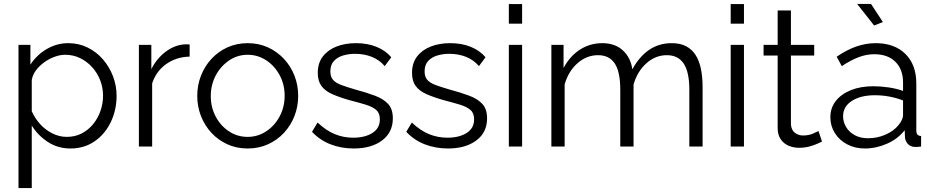

<svg xmlns="http://www.w3.org/2000/svg" viewBox="-20 -751 4788 984"><path d="M341.4 10Q275.9 10 224.6 -23.9Q173.3 -57.8 142.8 -107.7V213H74.8V-521.1H135.8V-419.6Q167.3 -468.8 219 -499.3Q270.6 -529.8 329.6 -529.8Q383.9 -529.8 429 -507.5Q474.2 -485.2 507.3 -447.1Q540.5 -408.9 559 -360.6Q577.5 -312.2 577.5 -260.1Q577.5 -187 547.8 -125.3Q518.2 -63.6 464.9 -26.8Q411.6 10 341.4 10ZM322.4 -49.5Q364.9 -49.5 399 -67.3Q433.2 -85.2 457.6 -115.2Q482 -145.2 495 -182.8Q508.1 -220.5 508.1 -260.1Q508.1 -302.1 493.4 -339.9Q478.7 -377.7 452 -407Q425.3 -436.4 390.1 -453.3Q355 -470.3 314.1 -470.3Q288.3 -470.3 260.1 -460.1Q232 -450 206.6 -431.7Q181.3 -413.4 164.1 -390.2Q146.9 -367 142.8 -340.9V-180.8Q159 -144.4 186 -114.6Q213.1 -84.9 248.6 -67.2Q284.1 -49.5 322.4 -49.5Z M951.9 -460.9Q883.9 -459.3 832.3 -423Q780.8 -386.7 759.8 -323.8V0H691.8V-521.1H755.6V-396.3Q782.6 -450.6 827.4 -484.7Q872.2 -518.8 921.8 -523.4Q931.8 -523.6 939.2 -523.8Q946.6 -523.9 951.9 -523.2Z M1249.2 10Q1192.6 10 1145.5 -11.4Q1098.4 -32.7 1063.6 -70.2Q1028.9 -107.7 1009.9 -156.4Q990.9 -205.2 990.9 -259.4Q990.9 -314.7 1010.1 -363.4Q1029.2 -412.1 1063.9 -449.6Q1098.6 -487.1 1146.1 -508.5Q1193.6 -529.8 1249.6 -529.8Q1305.6 -529.8 1352.7 -508.5Q1399.8 -487.1 1434.9 -449.6Q1469.9 -412.1 1489.1 -363.4Q1508.2 -314.7 1508.2 -259.4Q1508.2 -205.2 1489.2 -156.4Q1470.2 -107.7 1435.4 -70.2Q1400.5 -32.7 1353.2 -11.4Q1305.9 10 1249.2 10ZM1060.3 -258.2Q1060.3 -200.3 1085.9 -152.8Q1111.5 -105.2 1154.1 -77.4Q1196.8 -49.5 1248.9 -49.5Q1301.1 -49.5 1344.2 -77.9Q1387.4 -106.2 1413.1 -154.4Q1438.8 -202.6 1438.8 -260.4Q1438.8 -318.2 1413.1 -365.9Q1387.4 -413.6 1344.3 -442Q1301.2 -470.3 1249.2 -470.3Q1197.4 -470.3 1154.5 -441.4Q1111.5 -412.5 1085.9 -364.7Q1060.3 -316.9 1060.3 -258.2Z M1792.6 10Q1729.4 10 1674.4 -11.2Q1619.5 -32.4 1579.1 -75.4L1607.5 -123Q1651 -81.9 1695.7 -63.6Q1740.4 -45.3 1789.8 -45.3Q1850.5 -45.3 1888.7 -69.6Q1926.8 -93.9 1926.8 -139.5Q1926.8 -171.2 1908.2 -187.4Q1889.7 -203.6 1855.2 -214.3Q1820.7 -224.9 1772.6 -237.2Q1718.9 -252.4 1682.3 -268.7Q1645.8 -285.1 1627.2 -310.6Q1608.6 -336.2 1608.6 -377.2Q1608.6 -427.8 1634.5 -461.5Q1660.4 -495.3 1704.7 -512.6Q1749 -529.8 1804.4 -529.8Q1863.8 -529.8 1910.1 -510.8Q1956.4 -491.8 1985.3 -457.6L1951.8 -412.2Q1924.4 -444 1885.6 -459.6Q1846.8 -475.2 1799.6 -475.2Q1767.9 -475.2 1739 -466.8Q1710 -458.4 1691.6 -438.8Q1673.1 -419.2 1673.1 -385.1Q1673.1 -357.5 1687 -341.6Q1701 -325.8 1728.8 -315.5Q1756.6 -305.2 1797.6 -293.2Q1857.5 -277.1 1901.4 -260.7Q1945.3 -244.3 1969.3 -218Q1993.3 -191.8 1993.3 -144.6Q1993.3 -72.4 1938.2 -31.2Q1883.1 10 1792.6 10Z M2275.6 10Q2212.4 10 2157.4 -11.2Q2102.5 -32.4 2062.1 -75.4L2090.5 -123Q2134 -81.9 2178.7 -63.6Q2223.4 -45.3 2272.8 -45.3Q2333.5 -45.3 2371.7 -69.6Q2409.8 -93.9 2409.8 -139.5Q2409.8 -171.2 2391.2 -187.4Q2372.7 -203.6 2338.2 -214.3Q2303.7 -224.9 2255.6 -237.2Q2201.9 -252.4 2165.3 -268.7Q2128.8 -285.1 2110.2 -310.6Q2091.6 -336.2 2091.6 -377.2Q2091.6 -427.8 2117.5 -461.5Q2143.4 -495.3 2187.7 -512.6Q2232 -529.8 2287.4 -529.8Q2346.8 -529.8 2393.1 -510.8Q2439.4 -491.8 2468.3 -457.6L2434.8 -412.2Q2407.4 -444 2368.6 -459.6Q2329.8 -475.2 2282.6 -475.2Q2250.9 -475.2 2222 -466.8Q2193 -458.4 2174.6 -438.8Q2156.1 -419.2 2156.1 -385.1Q2156.1 -357.5 2170 -341.6Q2184 -325.8 2211.8 -315.5Q2239.6 -305.2 2280.6 -293.2Q2340.5 -277.1 2384.4 -260.7Q2428.3 -244.3 2452.3 -218Q2476.3 -191.8 2476.3 -144.6Q2476.3 -72.4 2421.2 -31.2Q2366.1 10 2275.6 10Z M2587.8 0V-521.1H2655.8V0ZM2587.8 -629.7V-730H2655.8V-629.7Z M3580.8 0H3512.8V-291.1Q3512.8 -381.7 3484.1 -424.9Q3455.4 -468.2 3397.8 -468.2Q3338.6 -468.2 3292.2 -426.2Q3245.8 -384.1 3226.9 -317.8V0H3158.9V-291.1Q3158.9 -382.9 3130.7 -425.6Q3102.5 -468.2 3044.9 -468.2Q2986.8 -468.2 2940 -427.2Q2893.3 -386.1 2873.8 -318.8V0H2805.8V-521.1H2868.2V-402.6Q2900.8 -463.6 2952.3 -496.7Q3003.9 -529.8 3067 -529.8Q3132 -529.8 3172.2 -492.7Q3212.4 -455.6 3220.8 -395.8Q3257 -461.9 3307.4 -495.9Q3357.9 -529.8 3422.5 -529.8Q3466.3 -529.8 3496.5 -513.9Q3526.7 -498 3545.3 -468.5Q3563.9 -439 3572.3 -397.5Q3580.8 -356.1 3580.8 -305.2Z M3724.8 0V-521.1H3792.8V0ZM3724.8 -629.7V-730H3792.8V-629.7Z M4192.8 -25.4Q4185 -21.9 4168 -14Q4150.9 -6.2 4127.1 0.1Q4103.2 6.4 4075.2 6.4Q4045.6 6.4 4020.5 -4.6Q3995.4 -15.7 3980.4 -38.3Q3965.5 -60.9 3965.5 -94.1V-466.5H3893.3V-521.1H3965.5V-697.2H4033.5V-521.1H4152.8V-466.5H4033.5V-113.1Q4035.5 -84.8 4053.6 -70.7Q4071.8 -56.6 4095.7 -56.6Q4124.3 -56.6 4146.9 -66.5Q4169.5 -76.4 4174.8 -79.5Z M4235.6 -150.4Q4235.6 -198.6 4263.9 -234.1Q4292.1 -269.6 4341.5 -289.3Q4390.9 -309 4456 -309Q4493.6 -309 4534.9 -302.9Q4576.1 -296.8 4608.1 -284.9V-329.1Q4608.1 -395.3 4569 -434.2Q4529.9 -473.1 4460.7 -473.1Q4419.5 -473.1 4378.8 -457.3Q4338.1 -441.5 4294.1 -412L4268 -460.4Q4318.7 -495.1 4367.9 -512.5Q4417.2 -529.8 4467.8 -529.8Q4563.9 -529.8 4620 -474.8Q4676.1 -419.7 4676.1 -322.8V-82.3Q4676.1 -68.1 4682 -61.3Q4687.9 -54.6 4700.6 -53.9V0Q4689.6 1.4 4682.1 2Q4674.5 2.5 4669.6 2.2Q4644.8 1.1 4632.1 -14Q4619.4 -29.1 4618 -46.4L4616.6 -83.8Q4582 -39.2 4526.1 -14.6Q4470.2 10 4412.1 10Q4361.6 10 4321.5 -11.4Q4281.4 -32.7 4258.5 -69.2Q4235.6 -105.7 4235.6 -150.4ZM4585.4 -110.5Q4596.2 -123.6 4602.2 -136.9Q4608.1 -150.2 4608.1 -159.9V-236.1Q4574.5 -249.3 4537.7 -256.1Q4500.9 -262.9 4463.8 -262.9Q4390.9 -262.9 4345.8 -233.9Q4300.8 -204.9 4300.8 -155.4Q4300.8 -126.2 4316.1 -100.4Q4331.3 -74.5 4360.1 -58.5Q4388.8 -42.5 4428.3 -42.5Q4477 -42.5 4519.4 -61.5Q4561.9 -80.5 4585.4 -110.5ZM4372.9 -730.7H4444.1L4504.8 -637.9L4459.9 -620.3Z"/></svg>

Font: Raleway Thin
Style: Regular
Weight: 100
Designer: Matt McInerney, Pablo Impallari, Rodrigo Fuenzalida
Foundry: Matt McInerney, Pablo Impallari, Rodrigo Fuenzalida
Version: Version 4.026